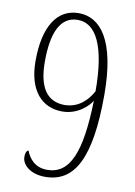

<svg xmlns="http://www.w3.org/2000/svg" viewBox="-84 -779 597 847"><g transform="rotate(10 214.5 -355.5)"><path d="M178 13C309 13 373 -103 373 -388C373 -633 297 -724 200 -724C102 -724 48 -636 48 -484C48 -351 111 -284 202 -284C274 -284 320 -334 332 -355C326 -121 283 -19 181 -19C126 -19 99 -55 86 -89C77 -85 73 -75 73 -58C73 -24 110 13 178 13ZM207 -314C129 -315 89 -371 89 -488C89 -616 122 -694 201 -694C282 -694 332 -601 332 -397C309 -356 272 -315 207 -314Z"/></g></svg>

Font: Noto Serif Georgian ExtraCondensed ExtraLight
Style: Regular
Weight: 200
Width: 2
Designer: Monotype Design Team, Akaki Razmadze
Foundry: Google LLC
Version: Version 2.003